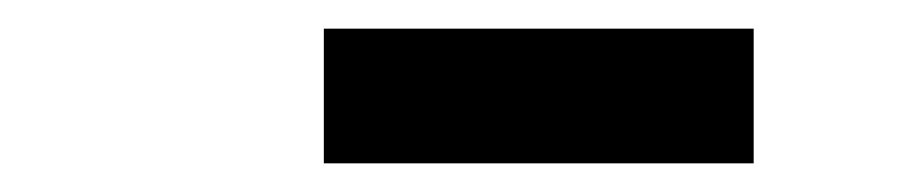

<svg xmlns="http://www.w3.org/2000/svg" viewBox="-20 -747 640 134"><path d="M206 -633V-727H506V-633Z"/></svg>

Font: Iosevka Slab HvExObl
Style: Regular
Weight: 900
Width: 7
Italic angle: -9°
Monospace: yes
Designer: Belleve Invis
Foundry: Belleve Invis
Version: Version 11.1.1; ttfautohint (v1.8.3)